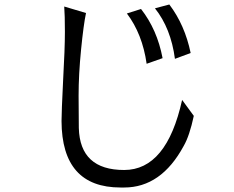

<svg xmlns="http://www.w3.org/2000/svg" viewBox="-20 -829 1040 855"><path d="M545 -769Q614 -678 633 -545L704 -570Q680 -697 608 -789ZM734 -809 670 -792Q741 -703 759 -567L829 -593Q803 -718 734 -809ZM533 6Q698 6 798 -179Q824 -224 843 -313L791 -384Q722 -72 533 -72Q336 -72 331 -259Q330 -309 330 -403Q330 -497 341 -608Q352 -719 363 -771L266 -800Q269 -762 269 -687Q269 -612 261 -470Q254 -329 254 -290Q255 6 517 6Z"/></svg>

Font: Sawarabi Gothic
Style: Regular
Weight: 400
Designer: mshio (mshio@users.sourceforge.jp)
Version: Version 20141215